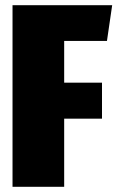

<svg xmlns="http://www.w3.org/2000/svg" viewBox="-20 -716 450 736"><path d="M28 0V-696H410L390 -559H226V-399H371V-261H226V0Z"/></svg>

Font: Fira Sans Extra Condensed Black
Style: Regular
Weight: 900
Width: 1
Designer: Carrois Corporate & Edenspiekermann AG
Foundry: Carrois Corporate GbR & Edenspiekermann AG
Version: Version 4.203